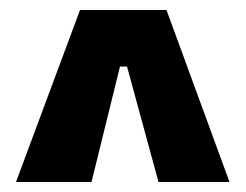

<svg xmlns="http://www.w3.org/2000/svg" viewBox="-20 -676 491 384"><path d="M12 -312 140 -656H313L439 -312H297L234 -543H220L163 -312Z"/></svg>

Font: Bricolage Grotesque 10pt Condensed Bricolage Grotesque 10pt Condensed Regular
Style: Bold
Weight: 700
Width: 3
Designer: Mathieu Triay
Foundry: Atelier Triay
Version: Version 1.000; ttfautohint (v1.8.4.7-5d5b);gftools[0.9.32]